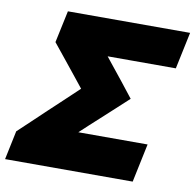

<svg xmlns="http://www.w3.org/2000/svg" viewBox="-98 -794 889 875"><g transform="rotate(10 347.0 -356.5)"><path d="M-18.5 0 9.5 -133.5Q35.5 -157.5 68 -188.5Q100.5 -219.5 134.2 -251.2Q168 -283 197 -310L267 -376L231.5 -420.5Q202.5 -456 174 -492Q145.5 -527.5 115 -565L146.5 -713H712L676 -542.5H360.5L382 -515.5Q410.5 -479.5 440.5 -442.5Q470 -405 497.5 -370Q457.5 -333 414.2 -293.5Q371 -254 331.5 -218L289 -178.5H609.5L572 0Z"/></g></svg>

Font: Heraclito ExtraBold
Style: Italic
Weight: 800
Italic angle: -12°
Designer: Kostas Bartsokas (font) & Cristiano Sobral (main changes)
Foundry: Kostas Bartsokas (font) & Cristiano Sobral (main changes)
Version: Version 1.00;July 8, 2020;FontCreator 13.0.0.2655 64-bit